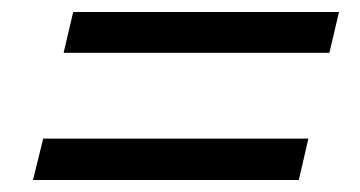

<svg xmlns="http://www.w3.org/2000/svg" viewBox="-20 -454 600 320"><path d="M86 -366 102 -434H545L529 -366ZM35 -154 52 -223H494L478 -154Z"/></svg>

Font: Ubuntu Sans Mono
Style: Italic
Weight: 400
Italic angle: -13.5°
Monospace: yes
Designer: Dalton Maag Ltd
Foundry: Dalton Maag Ltd
Version: Version 1.006